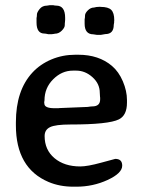

<svg xmlns="http://www.w3.org/2000/svg" viewBox="-20 -703 554 731"><path d="M360.8 -334.5 359.9 -349.6Q359.9 -384.3 332 -409.2Q304.2 -434.1 270.5 -434.1H257.3Q215.3 -434.1 182.4 -401.1Q149.4 -368.2 149.4 -320.8L148.4 -314.5V-311.5L148.9 -308.6Q148.9 -291 187.5 -291H202.6L205.6 -291.5L314 -295.9Q325.7 -297.9 331.5 -297.9Q361.3 -297.9 361.3 -324.7V-331.1ZM119.1 -617.2V-634.3Q120.6 -640.1 120.6 -647.9Q120.6 -655.8 130.9 -668.7Q141.1 -681.6 159.2 -681.6L168.5 -683.1H183.1Q189 -681.6 194.3 -681.6Q228 -681.6 228 -635.3V-625.5L227.5 -623.5V-620.1Q226.6 -616.2 226.6 -606.9Q226.6 -597.7 215.1 -586.2Q203.6 -574.7 189.5 -574.7Q186.5 -573.7 184.1 -573.7L176.8 -572.8H163.6Q153.8 -575.2 149.4 -575.2Q119.1 -575.2 119.1 -617.2ZM302.2 -612.8V-629.4Q303.7 -635.3 303.7 -644Q303.7 -652.8 314.5 -663.6Q325.2 -674.3 337.9 -674.3L347.2 -676.3L360.8 -677.2L362.8 -676.8Q392.1 -676.8 403.6 -665.3Q415 -653.8 415 -626.5V-625L414.6 -623V-617.7Q413.1 -609.9 413.1 -608.4Q413.1 -573.2 380.9 -573.2L364.3 -570.3H348.6L335.4 -572.3Q302.2 -572.3 302.2 -612.8ZM270.5 7.8H259.3Q207 7.8 164.6 -10.3Q40.5 -63 40.5 -226.1V-237.3Q40.5 -358.9 103.5 -426.8Q132.8 -458.5 175.5 -476.6Q218.3 -494.6 266.6 -494.6H278.3Q356 -494.6 406.2 -452.1Q432.1 -430.2 447.8 -393.3Q463.4 -356.4 463.4 -322.3V-312Q463.4 -263.7 432.6 -248.5Q393.6 -229 248 -229Q191.4 -229 170.7 -219Q149.9 -209 149.9 -185.1Q149.9 -132.3 187.5 -100.8Q225.1 -69.3 285.6 -69.3Q313 -69.3 365.5 -83.7Q418 -98.1 418.9 -98.1Q445.3 -98.1 445.3 -72.3Q445.3 -43.5 389.6 -17.8Q334 7.8 270.5 7.8Z"/></svg>

Font: Averia Gruesa Libre
Style: Regular
Weight: 400
Italic angle: -1.70001°
Version: Version 1.002